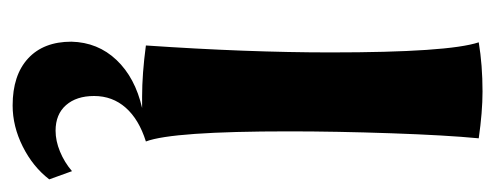

<svg xmlns="http://www.w3.org/2000/svg" viewBox="-260 -313 784 304"><g transform="rotate(90 132.0 -161.0)"><path d="M264 153Q244 179 212 195Q180 211 147 211Q99 211 72.5 186.5Q46 162 46 118Q47 76 75 46.5Q103 17 151 6H133Q97 6 52 0Q63 -161 63 -292Q63 -479 47 -527Q83 -533 125 -533Q157 -533 199 -527Q194 -475 191 -388Q188 -301 188 -227Q188 -42 204 0Q169 11 150.5 32Q132 53 132 82Q132 110 146.5 126.5Q161 143 187 143Q203 143 220 136Q237 129 251 117Z"/></g></svg>

Font: Mirza
Style: Bold
Weight: 700
Designer: Arabic design by Kourosh Beigpour, Latin design by Eduardo Tunni, engineering by Lasse Fister
Version: Version 1.0010g